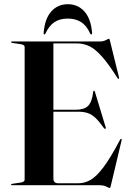

<svg xmlns="http://www.w3.org/2000/svg" viewBox="-20 -902 634 935"><path d="M34 -697Q34 -700 39 -700H467Q483.5 -700 495.8 -706.8Q508 -713.5 511 -713.5Q513 -713.5 515.5 -703.5L559.5 -525Q561 -519.5 558 -518Q555.5 -517 552.5 -521.5Q508.5 -591 476 -627.2Q443.5 -663.5 415.2 -677Q387 -690.5 356.5 -690.5H240V-367.5H348Q389.5 -367.5 408.8 -386.2Q428 -405 434 -455Q434.5 -460 437 -460Q441 -460.5 442.5 -454L495 -281Q496.5 -276 493 -275Q490.5 -273.5 487 -277Q464.5 -309 446 -326.8Q427.5 -344.5 407.8 -351.2Q388 -358 361 -358H240V-32Q240 -9.5 264.5 -9.5H362Q392 -9.5 420.8 -25.8Q449.5 -42 483.8 -87.5Q518 -133 565 -222Q568 -226.5 570.5 -226Q573.5 -225 572 -218L519.5 3Q517 13.5 515 13.5Q510.5 13.5 498 6.8Q485.5 0 463 0H39Q34 0 34 -3Q34 -6 40 -7L80.5 -13Q100 -16 100 -27V-673Q100 -684 80.5 -687L40 -693Q34 -694 34 -697ZM310.5 -811.5Q270.5 -811.5 244.5 -793.8Q218.5 -776 201.5 -739Q200 -734.5 196.5 -734.5Q192 -734.5 192.5 -741.5Q198 -810.5 229.5 -846Q261 -881.5 310.5 -881.5Q359.5 -881.5 391.2 -846Q423 -810.5 428.5 -741.5Q429 -734.5 424 -734.5Q421 -734.5 419 -739Q401.5 -778 374.2 -794.8Q347 -811.5 310.5 -811.5Z"/></svg>

Font: Fraunces 144pt SemiBold
Style: Regular
Weight: 600
Version: Version 1.000;[0bf87f6ff]